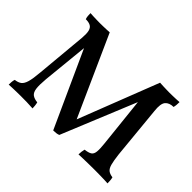

<svg xmlns="http://www.w3.org/2000/svg" viewBox="-134 -939 1208 1208"><g transform="rotate(45 470.5 -335.0)"><path d="M433 9 194 -516H206L173 -187Q168 -131 172 -101.5Q176 -72 192 -60Q208 -48 237 -45Q240 -34 241.5 -20Q243 -6 243 3Q220 1 189.5 0.5Q159 0 135 0Q120 0 100.5 0.5Q81 1 62.5 1.5Q44 2 31 3Q31 -6 32 -20Q33 -34 37 -45Q63 -48 79 -59.5Q95 -71 104 -101.5Q113 -132 118 -194L149 -532Q152 -570 147 -591.5Q142 -613 126.5 -622Q111 -631 83 -631Q79 -642 78 -655Q77 -668 77 -679Q88 -678 103 -677.5Q118 -677 134 -676.5Q150 -676 163 -676Q177 -676 192 -676.5Q207 -677 221.5 -677.5Q236 -678 248 -679L501 -116H477L696 -679Q709 -678 724.5 -677.5Q740 -677 755.5 -676.5Q771 -676 784 -676Q798 -676 812.5 -676.5Q827 -677 841.5 -677.5Q856 -678 869 -679Q869 -667 868 -654.5Q867 -642 864 -631Q827 -631 808.5 -609.5Q790 -588 797 -527L831 -175Q837 -124 844.5 -97Q852 -70 866.5 -59.5Q881 -49 905 -46Q908 -35 909 -22Q910 -9 910 3Q899 2 882.5 1.5Q866 1 847 0.5Q828 0 810.5 0Q793 0 779 0Q760 0 736.5 0.5Q713 1 690.5 1.5Q668 2 652 3Q652 -8 653.5 -21Q655 -34 658 -45Q690 -49 704.5 -58.5Q719 -68 721.5 -92.5Q724 -117 719 -162L681 -519H694L480 2Q470 6 458 7.5Q446 9 433 9Z"/></g></svg>

Font: Vollkorn Medium
Style: Regular
Weight: 500
Designer: Friedrich Althausen
Foundry: Friedrich Althausen
Version: Version 5.000